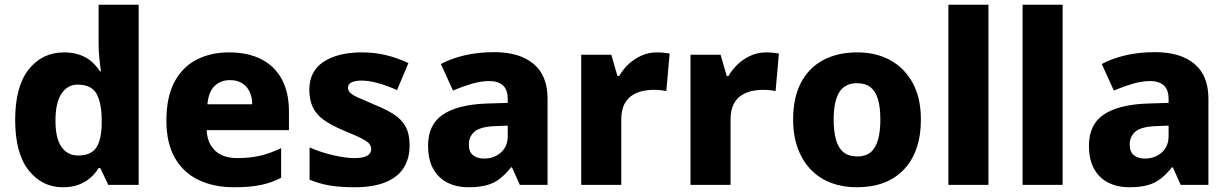

<svg xmlns="http://www.w3.org/2000/svg" viewBox="-20 -780 5188 810"><path d="M245 10Q157 10 100.5 -62Q44 -134 44 -274Q44 -415 101 -487Q158 -559 250 -559Q288 -559 317 -548.5Q346 -538 366.5 -520Q387 -502 402 -479H406Q403 -497 399.5 -530.5Q396 -564 396 -597V-760H565V0H437L403 -71H396Q383 -49 362 -30.5Q341 -12 312.5 -1Q284 10 245 10ZM309 -124Q364 -124 386 -157Q408 -190 409 -257V-272Q409 -345 387.5 -384Q366 -423 307 -423Q265 -423 239.5 -385Q214 -347 214 -271Q214 -196 239.5 -160Q265 -124 309 -124Z M947 -559Q1025 -559 1081.5 -530.5Q1138 -502 1168.5 -446.5Q1199 -391 1199 -309V-231H852Q854 -177 887 -145Q920 -113 981 -113Q1034 -113 1077 -123Q1120 -133 1166 -155V-30Q1126 -9 1080 0.5Q1034 10 967 10Q884 10 819.5 -20Q755 -50 718.5 -112.5Q682 -175 682 -271Q682 -369 715 -432.5Q748 -496 808 -527.5Q868 -559 947 -559ZM950 -442Q911 -442 885.5 -417.5Q860 -393 855 -340H1044Q1044 -369 1033.5 -392Q1023 -415 1002 -428.5Q981 -442 950 -442Z M1708 -166Q1708 -112 1683.5 -72.5Q1659 -33 1607 -11.5Q1555 10 1475 10Q1417 10 1373.5 3Q1330 -4 1286 -22V-158Q1334 -137 1386.5 -125Q1439 -113 1474 -113Q1512 -113 1529 -123Q1546 -133 1546 -151Q1546 -164 1537.5 -174Q1529 -184 1503.5 -197Q1478 -210 1428 -230Q1379 -251 1347.5 -273Q1316 -295 1300.5 -326Q1285 -357 1285 -402Q1285 -480 1345.5 -519.5Q1406 -559 1506 -559Q1559 -559 1606 -548Q1653 -537 1703 -514L1655 -400Q1615 -418 1576 -429Q1537 -440 1506 -440Q1478 -440 1463 -432.5Q1448 -425 1448 -410Q1448 -399 1456.5 -389.5Q1465 -380 1489.5 -369Q1514 -358 1561 -338Q1608 -319 1641 -298Q1674 -277 1691 -246Q1708 -215 1708 -166Z M2065 -560Q2172 -560 2231 -510.5Q2290 -461 2290 -364V0H2173L2140 -74H2136Q2113 -45 2088.5 -26Q2064 -7 2032.5 1.5Q2001 10 1955 10Q1907 10 1868.5 -9Q1830 -28 1808 -67Q1786 -106 1786 -166Q1786 -254 1847.5 -296Q1909 -338 2028 -343L2122 -346V-362Q2122 -402 2101.5 -420Q2081 -438 2045 -438Q2009 -438 1970 -426.5Q1931 -415 1891 -398L1840 -510Q1885 -534 1942 -547Q1999 -560 2065 -560ZM2071 -248Q2008 -246 1983 -225.5Q1958 -205 1958 -170Q1958 -139 1976 -125Q1994 -111 2022 -111Q2064 -111 2093 -136.5Q2122 -162 2122 -206V-250Z M2751 -559Q2764 -559 2780 -557.5Q2796 -556 2805 -554L2791 -396Q2782 -398 2768 -399.5Q2754 -401 2737 -401Q2713 -401 2689 -395.5Q2665 -390 2645 -376.5Q2625 -363 2613 -338.5Q2601 -314 2601 -275V0H2432V-549H2559L2585 -459H2592Q2608 -487 2632 -509.5Q2656 -532 2686.5 -545.5Q2717 -559 2751 -559Z M3212 -559Q3225 -559 3241 -557.5Q3257 -556 3266 -554L3252 -396Q3243 -398 3229 -399.5Q3215 -401 3198 -401Q3174 -401 3150 -395.5Q3126 -390 3106 -376.5Q3086 -363 3074 -338.5Q3062 -314 3062 -275V0H2893V-549H3020L3046 -459H3053Q3069 -487 3093 -509.5Q3117 -532 3147.5 -545.5Q3178 -559 3212 -559Z M3865 -276Q3865 -207 3846.5 -154Q3828 -101 3792.5 -64Q3757 -27 3707.5 -8.5Q3658 10 3594 10Q3536 10 3486.5 -8.5Q3437 -27 3401.5 -63.5Q3366 -100 3346 -153.5Q3326 -207 3326 -276Q3326 -367 3358.5 -430Q3391 -493 3452 -526Q3513 -559 3597 -559Q3676 -559 3736 -526Q3796 -493 3830.5 -430Q3865 -367 3865 -276ZM3497 -276Q3497 -225 3507 -190Q3517 -155 3539 -137.5Q3561 -120 3596 -120Q3632 -120 3653 -137.5Q3674 -155 3684 -190Q3694 -225 3694 -276Q3694 -327 3684 -361Q3674 -395 3652.5 -412Q3631 -429 3595 -429Q3544 -429 3520.5 -390.5Q3497 -352 3497 -276Z M4150 0H3981V-760H4150Z M4463 0H4294V-760H4463Z M4853 -560Q4960 -560 5019 -510.5Q5078 -461 5078 -364V0H4961L4928 -74H4924Q4901 -45 4876.5 -26Q4852 -7 4820.5 1.5Q4789 10 4743 10Q4695 10 4656.5 -9Q4618 -28 4596 -67Q4574 -106 4574 -166Q4574 -254 4635.5 -296Q4697 -338 4816 -343L4910 -346V-362Q4910 -402 4889.5 -420Q4869 -438 4833 -438Q4797 -438 4758 -426.5Q4719 -415 4679 -398L4628 -510Q4673 -534 4730 -547Q4787 -560 4853 -560ZM4859 -248Q4796 -246 4771 -225.5Q4746 -205 4746 -170Q4746 -139 4764 -125Q4782 -111 4810 -111Q4852 -111 4881 -136.5Q4910 -162 4910 -206V-250Z"/></svg>

Font: Noto Sans Thai ExtraBold
Style: Regular
Weight: 800
Version: Version 2.001